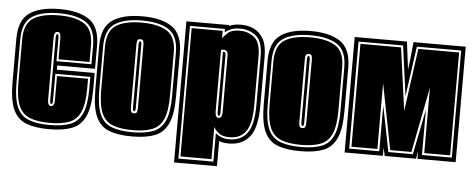

<svg xmlns="http://www.w3.org/2000/svg" viewBox="-45 -610 2020 820"><g transform="rotate(5 965.5 -199.5)"><path d="M180 11Q120 11 82 -3.5Q44 -18 25.5 -58Q7 -98 7 -176V-361Q7 -442 52 -473Q97 -504 180 -504Q263 -504 308 -473Q353 -442 353 -361V-263H191V-245H353V-176Q353 -98 334 -58Q315 -18 277 -3.5Q239 11 180 11ZM180 -7Q234 -7 268.5 -20Q303 -33 319.5 -69.5Q336 -106 336 -176V-227H186V-111Q186 -97 180 -97Q174 -97 174 -111V-379Q174 -397 180 -397Q186 -397 186 -379V-281H336V-361Q336 -433 295.5 -459.5Q255 -486 180 -486Q105 -486 64.5 -459.5Q24 -433 24 -361V-176Q24 -106 40.5 -69.5Q57 -33 92 -20Q127 -7 180 -7ZM180 -16Q129 -16 96 -28.5Q63 -41 47.5 -75.5Q32 -110 32 -176V-361Q32 -428 70 -452.5Q108 -477 180 -477Q251 -477 289 -452.5Q327 -428 327 -361V-290H194V-379Q194 -406 180 -406Q165 -406 165 -379V-115Q165 -88 180 -88Q194 -88 194 -115V-218H327V-176Q327 -110 311.5 -75.5Q296 -41 263.5 -28.5Q231 -16 180 -16Z M535 11Q475 11 437 -3.5Q399 -18 380.5 -58Q362 -98 362 -176V-361Q362 -442 407 -473Q452 -504 535 -504Q618 -504 663 -473Q708 -442 708 -361V-176Q708 -98 689 -58Q670 -18 632 -3.5Q594 11 535 11ZM535 -7Q589 -7 623.5 -20Q658 -33 674.5 -69.5Q691 -106 691 -176V-361Q691 -433 650.5 -459.5Q610 -486 535 -486Q460 -486 419.5 -459.5Q379 -433 379 -361V-176Q379 -106 395.5 -69.5Q412 -33 447 -20Q482 -7 535 -7ZM535 -16Q484 -16 451 -28.5Q418 -41 402.5 -75.5Q387 -110 387 -176V-361Q387 -428 425 -452.5Q463 -477 535 -477Q606 -477 644 -452.5Q682 -428 682 -361V-176Q682 -110 666.5 -75.5Q651 -41 618.5 -28.5Q586 -16 535 -16ZM535 -88Q546 -88 548 -96.5Q550 -105 550 -112V-382Q550 -396 546.5 -401Q543 -406 535 -406Q528 -406 524 -401.5Q520 -397 520 -382V-112Q520 -102 522.5 -95Q525 -88 535 -88ZM535 -97Q529 -97 529 -112V-382Q529 -397 535 -397Q541 -397 541 -382V-112Q541 -97 535 -97Z M724 106V-499H907V-495Q919 -501 932.5 -503Q946 -505 959 -505Q988 -505 1013 -493.5Q1038 -482 1054 -454.5Q1070 -427 1070 -377V-168Q1070 -74 1039 -34.5Q1008 5 950 5Q923 5 908 -2V106ZM741 88H891V-34Q901 -25 915.5 -19Q930 -13 950 -13Q1000 -13 1026.5 -48Q1053 -83 1053 -168V-377Q1053 -442 1024 -465Q995 -488 955 -488Q932 -488 916.5 -481.5Q901 -475 891 -466V-481H741ZM749 78V-472H882V-440Q891 -453 906 -466Q921 -479 955 -479Q992 -479 1018 -457.5Q1044 -436 1044 -377V-168Q1044 -88 1020.5 -55Q997 -22 950 -22Q921 -22 905.5 -33.5Q890 -45 882 -60V78ZM897 -100Q912 -100 912 -128V-368Q912 -392 894 -392Q886 -392 882 -390V-128Q882 -100 897 -100ZM897 -109Q891 -109 891 -124V-383H895Q903 -383 903 -370V-124Q903 -109 897 -109Z M1257 11Q1197 11 1159 -3.5Q1121 -18 1102.5 -58Q1084 -98 1084 -176V-361Q1084 -442 1129 -473Q1174 -504 1257 -504Q1340 -504 1385 -473Q1430 -442 1430 -361V-176Q1430 -98 1411 -58Q1392 -18 1354 -3.5Q1316 11 1257 11ZM1257 -7Q1311 -7 1345.5 -20Q1380 -33 1396.5 -69.5Q1413 -106 1413 -176V-361Q1413 -433 1372.5 -459.5Q1332 -486 1257 -486Q1182 -486 1141.5 -459.5Q1101 -433 1101 -361V-176Q1101 -106 1117.5 -69.5Q1134 -33 1169 -20Q1204 -7 1257 -7ZM1257 -16Q1206 -16 1173 -28.5Q1140 -41 1124.5 -75.5Q1109 -110 1109 -176V-361Q1109 -428 1147 -452.5Q1185 -477 1257 -477Q1328 -477 1366 -452.5Q1404 -428 1404 -361V-176Q1404 -110 1388.5 -75.5Q1373 -41 1340.5 -28.5Q1308 -16 1257 -16ZM1257 -88Q1268 -88 1270 -96.5Q1272 -105 1272 -112V-382Q1272 -396 1268.5 -401Q1265 -406 1257 -406Q1250 -406 1246 -401.5Q1242 -397 1242 -382V-112Q1242 -102 1244.5 -95Q1247 -88 1257 -88ZM1257 -97Q1251 -97 1251 -112V-382Q1251 -397 1257 -397Q1263 -397 1263 -382V-112Q1263 -97 1257 -97Z M1446 0V-495H1670L1685 -375Q1692 -430 1694.5 -459Q1697 -488 1698 -495H1922V0H1758V-34L1752 0H1618L1610 -36V0ZM1464 -18H1593V-214L1632 -18H1737L1776 -213V-18H1904V-477H1714L1684 -262L1655 -477H1464ZM1473 -27V-468H1647L1684 -199L1721 -468H1896V-27H1785V-309L1730 -27H1639L1584 -309V-27Z"/></g></svg>

Font: Alumni Sans Collegiate One SC
Style: Regular
Weight: 400
Designer: Robert E. Leuschke
Foundry: Robert E. Leuschke
Version: Version 1.100